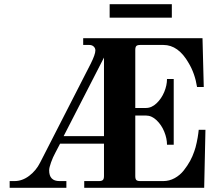

<svg xmlns="http://www.w3.org/2000/svg" viewBox="-20 -894 1044 914"><path d="M26 0V-32H49Q86 -32 119 -57Q152 -82 171 -120L412 -591Q434 -635 434 -654Q434 -665 426 -672.5Q418 -680 405 -680H376V-712H944L950 -480H918Q908 -544 878 -594Q829 -680 758 -680H648Q634 -680 629 -675Q624 -670 624 -656V-380H675Q702 -380 725.5 -402.5Q749 -425 762 -456.5Q775 -488 775 -518H807V-205H775Q775 -235 762 -267Q749 -299 725.5 -321.5Q702 -344 675 -344H624V-56Q624 -42 629 -37Q634 -32 648 -32H757Q786 -32 811.5 -46Q837 -60 855 -83Q873 -106 885 -128Q897 -150 905 -174Q911 -190 916.5 -216Q922 -242 924 -259L926 -276H958L952 0H381V-32H451Q464 -32 469.5 -37Q475 -42 475 -56V-210H266L243 -166Q232 -146 223 -121Q214 -96 214 -83Q214 -32 263 -32H296V0ZM283 -246H475V-620ZM502 -810V-874H798V-810Z"/></svg>

Font: Old Standard TT
Style: Bold
Weight: 700
Designer: Alexey Kryukov <alexios@thessalonica.org.ru>
Version: Version 2.2